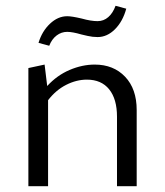

<svg xmlns="http://www.w3.org/2000/svg" viewBox="-20 -643 570 663"><path d="M150 -485 113 -495Q125 -535 152.5 -561Q180 -587 212 -587Q228 -587 262 -579Q294 -570 317 -570Q338 -570 354 -584Q370 -598 379 -623L416 -613Q404 -569 377 -542Q350 -515 317 -515Q300 -515 282.5 -519Q265 -523 261 -524Q230 -533 212 -533Q192 -533 175.5 -520.5Q159 -508 150 -485ZM452 -263V0H384V-240Q384 -301 357 -334.5Q330 -368 280 -368Q244 -368 208.5 -350Q173 -332 146 -297V0H78V-408L134 -420L143 -346Q177 -383 220.5 -401.5Q264 -420 307 -420Q372 -420 412 -378Q452 -336 452 -263Z"/></svg>

Font: Ysabeau Infant
Style: Regular
Weight: 400
Designer: Christian Thalmann (Catharsis Fonts)
Version: Version 0.003